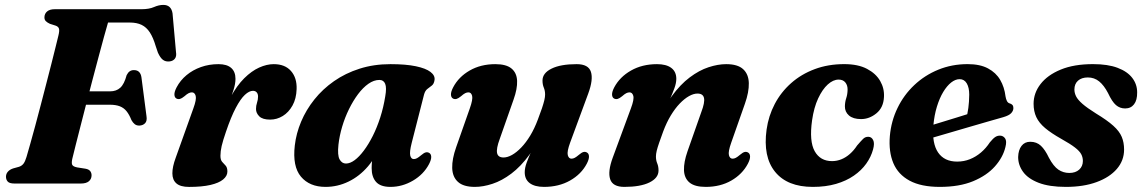

<svg xmlns="http://www.w3.org/2000/svg" viewBox="-20 -737 4593 771"><path d="M158.4 -667.6Q158.7 -682.2 169.3 -691.1Q179.8 -700 199.8 -700H547.8Q578.9 -700 598.4 -708.7Q617.9 -717.3 636 -717.3Q667.3 -717.3 672.8 -683.7L686.7 -528.3Q689.6 -511.4 682.6 -501.9Q675.7 -492.4 661.7 -490.4Q645.2 -488.4 634.2 -496.8Q623.3 -505.1 614.1 -525.7L605.2 -552Q595.1 -586.3 581.6 -607Q568.1 -627.7 548.7 -637.1Q529.4 -646.5 500.8 -646.5H413.8Q407.4 -624.5 397.4 -588.5Q387.5 -552.4 375.6 -507.7Q363.7 -463.1 350.9 -414.5Q338.1 -365.9 325.8 -318.2Q313.5 -270.5 302.8 -228.5Q292.1 -186.5 284 -154.7Q275.9 -123 272.1 -106.7Q267 -88.1 268.9 -78.2Q270.8 -68.4 289.6 -64.8L323.4 -59.5Q336.5 -57.2 342.1 -50.1Q347.7 -43 347.7 -33Q347.7 -18.4 337 -9.2Q326.3 0 304.5 0H38.5Q18.2 0 11.1 -7.8Q3.9 -15.7 4 -27.9Q4.2 -39.4 11.9 -47.9Q19.5 -56.4 33.1 -60.8L56.2 -67.2Q67.6 -70.9 74.4 -79.8Q81.1 -88.8 86.4 -106.7Q92.6 -127.2 101.6 -159.6Q110.6 -192.1 121.5 -231.8Q132.3 -271.5 143.5 -314.8Q154.7 -358 165.8 -400.7Q176.9 -443.4 186.5 -481.3Q196 -519.2 203.3 -548.4Q210.5 -577.6 214.4 -593.5Q219.3 -613.1 216.9 -621.7Q214.5 -630.2 203 -634.2L180.6 -641.3Q170 -646.1 164.1 -652Q158.2 -657.8 158.4 -667.6ZM259.6 -370.2H422.1Q447 -370.2 462.9 -384.6Q478.9 -399 488.6 -435.4Q494 -446 501 -450.7Q508 -455.5 517.5 -455.5Q531.5 -455.5 538.7 -447.8Q546 -440.2 547.9 -427L568.2 -270.9Q571.4 -251.4 562.7 -242.3Q554 -233.2 539.4 -232.7Q528.3 -232.6 520.9 -238.5Q513.5 -244.4 507.9 -254.6Q499.3 -276.5 488.4 -290.1Q477.6 -303.7 461.4 -310.1Q445.2 -316.5 420.2 -316.5H243.5Z M689.1 -341Q680.8 -345.3 680.4 -356.9Q679.9 -368.5 689.2 -386.3Q703.9 -414.3 729 -435.2Q754.1 -456.1 786.8 -467.7Q819.5 -479.4 857.3 -479.4Q891.2 -479.4 908.4 -464.2Q925.6 -449.1 925.6 -420.3Q925.6 -401 918 -376.7Q910.4 -352.4 900.1 -326.2Q889.9 -300.1 881.4 -275Q872.9 -250 871.5 -229.3L862.1 -231.9Q879.9 -298.6 905.4 -345.8Q930.9 -393.1 960.5 -422.5Q990.2 -452 1020.7 -465.7Q1051.3 -479.4 1079.2 -479.4Q1124.5 -479.4 1148.6 -451.8Q1172.7 -424.2 1171.1 -379.2Q1169.9 -340.7 1154.5 -313.2Q1139.2 -285.7 1115.5 -271.2Q1091.9 -256.7 1064.7 -256.7Q1034.3 -256.7 1021.1 -269.9Q1008 -283 1008 -299.3Q1008 -312.5 1012.1 -324.7Q1016.2 -336.8 1016.2 -349.2Q1016.2 -360 1010.7 -366.2Q1005.3 -372.3 995.7 -372.3Q980.7 -372.3 963.3 -356.1Q945.9 -339.9 926.8 -303.8Q907.7 -267.8 887.3 -207.6Q875.1 -172.3 870.1 -150.7Q865.2 -129.2 865.2 -111.4Q865.2 -94.9 872.1 -87.1Q879.1 -79.4 886.1 -71.8Q893.1 -64.3 893.1 -48.1Q893.1 -30.5 876 -16.3Q859 -2.2 824.9 5.7Q790.9 13.6 739.1 13.6Q704.7 13.6 688.5 -0.4Q672.3 -14.4 672.2 -40.7Q672 -67 685.7 -103.9L756.6 -302.1Q769.7 -337.9 765.8 -352Q761.8 -366.1 750.6 -366.1Q744.3 -366.1 737.5 -362.8Q730.7 -359.4 720.6 -350.4Q709.8 -341.6 702.8 -339.8Q695.8 -337.9 689.1 -341Z M1633.3 -163.4Q1623.9 -126.5 1627.4 -112.3Q1630.9 -98.2 1641.5 -98.2Q1648.1 -98.2 1654.7 -101.8Q1661.3 -105.4 1671.4 -113.9Q1682.2 -123.1 1689.2 -124.9Q1696.2 -126.8 1702.9 -123.3Q1711.2 -119 1711.6 -107.4Q1712.1 -95.8 1702.8 -78Q1681.2 -36.8 1638.2 -11.6Q1595.3 13.5 1547.9 13.5Q1507.9 13.5 1490.1 -6.5Q1472.4 -26.5 1472.4 -61.8Q1472.4 -74 1473.7 -87.6Q1475 -101.3 1477.8 -117.5Q1480.6 -133.7 1485.3 -153Q1490 -172.3 1496.7 -195.7L1509.2 -163.3Q1491.7 -108.8 1457.7 -69Q1423.7 -29.2 1379.7 -7.9Q1335.7 13.5 1287.3 13.5Q1223 13.5 1188.5 -27.6Q1154 -68.7 1163.8 -152.9Q1169.3 -201.3 1189.2 -248.5Q1209.1 -295.8 1242.4 -337.5Q1275.7 -379.3 1321.3 -411.1Q1366.9 -443 1424 -461.2Q1481 -479.4 1547.9 -479.4Q1609.8 -479.4 1649.8 -471Q1689.9 -462.6 1708.6 -448.2Q1727.4 -433.9 1725 -416.1Q1723 -400.5 1714.2 -393.6Q1705.5 -386.7 1696.2 -379.8Q1687 -372.9 1682.7 -356.9ZM1339.1 -156.1Q1334.5 -113.6 1343.7 -96.9Q1353 -80.3 1369.2 -80.3Q1385.8 -80.3 1404.2 -93.9Q1422.7 -107.6 1441.3 -132.6Q1460 -157.6 1476.9 -191.1Q1493.8 -224.7 1506.9 -265.2Q1519.9 -305.7 1527 -350Q1533.1 -384.6 1526.8 -400.3Q1520.5 -416 1503.6 -416Q1481.5 -416 1459.6 -400.7Q1437.7 -385.4 1417.8 -358.9Q1397.9 -332.3 1381.4 -298.7Q1364.9 -265.1 1354 -228.4Q1343.1 -191.7 1339.1 -156.1Z M2336.4 -124.9Q2344.7 -120.6 2345.1 -109Q2345.6 -97.4 2336.3 -79.6Q2314.3 -37.6 2269.1 -12Q2224 13.5 2164.6 13.5Q2127.4 13.5 2107.2 -1.6Q2087.1 -16.7 2087.1 -45.4Q2087.1 -62.5 2094.8 -83.7Q2102.6 -104.9 2113.8 -129.8Q2125 -154.7 2136.6 -183Q2148.3 -211.4 2155.6 -242.9L2167.6 -232.8Q2140.7 -163 2105.9 -115.6Q2071.1 -68.1 2033.2 -39.7Q1995.3 -11.2 1957.6 1.1Q1920 13.5 1886.9 13.5Q1840.9 13.5 1818.9 -6.7Q1796.8 -26.8 1795.9 -62.6Q1795 -98.5 1811.7 -145.7L1866.7 -302.1Q1879.4 -337.9 1875.9 -352Q1872.3 -366.1 1861.1 -366.1Q1854.8 -366.1 1848 -362.8Q1841.2 -359.4 1831.1 -350.4Q1820.3 -341.6 1813.3 -339.8Q1806.3 -337.9 1799.6 -341Q1791.3 -345.3 1790.9 -356.9Q1790.4 -368.5 1799.7 -386.3Q1821.7 -428.3 1866.1 -453.8Q1910.4 -479.4 1969 -479.4Q2013.1 -479.4 2034.1 -461.8Q2055.2 -444.3 2056.5 -412.4Q2057.8 -380.4 2042.2 -336.8L1986.7 -178.9Q1972.4 -140.3 1976.1 -122.4Q1979.8 -104.6 2002.2 -104.6Q2017.8 -104.6 2036.2 -114.9Q2054.6 -125.3 2073.3 -144.8Q2092.1 -164.3 2109.2 -192.5Q2126.3 -220.8 2139.8 -256.9Q2149.9 -283.2 2156.3 -302.2Q2162.6 -321.1 2165.8 -334.5Q2168.9 -347.8 2168.9 -357.3Q2168.9 -372.8 2163.7 -385.1Q2158.5 -397.4 2158.5 -413.7Q2158.5 -443.5 2194.8 -461.4Q2231.1 -479.4 2295.7 -479.4Q2342.9 -479.4 2352.9 -448.5Q2362.9 -417.6 2342.2 -361.5L2269.3 -163.8Q2256.3 -128.4 2260 -114.1Q2263.8 -99.8 2274.9 -99.8Q2281.3 -99.8 2288 -103.3Q2294.8 -106.9 2304.9 -115.5Q2315.7 -124.7 2322.7 -126.5Q2329.7 -128.4 2336.4 -124.9Z M2446.5 -341Q2438.2 -345.3 2437.8 -356.9Q2437.3 -368.5 2446.6 -386.3Q2469 -428.3 2514 -453.8Q2558.9 -479.4 2618.3 -479.4Q2655.5 -479.4 2675.6 -464.3Q2695.8 -449.2 2695.8 -420.5Q2695.8 -403.4 2688 -382.2Q2680.3 -361 2669.1 -336.1Q2657.9 -311.2 2646.3 -282.8Q2634.7 -254.5 2627.3 -223L2615.3 -233.1Q2642.6 -302.9 2677.2 -350.3Q2711.8 -397.8 2749.7 -426.2Q2787.6 -454.7 2825.2 -467Q2862.9 -479.4 2896 -479.4Q2942.4 -479.4 2964.2 -459.2Q2986.1 -439.1 2987 -403.2Q2987.9 -367.4 2971.2 -320.2L2916.2 -163.8Q2903.5 -128 2907.1 -113.9Q2910.7 -99.8 2921.8 -99.8Q2928.2 -99.8 2934.9 -103.3Q2941.7 -106.9 2951.8 -115.5Q2962.6 -124.7 2969.6 -126.5Q2976.6 -128.4 2983.3 -124.9Q2991.6 -120.6 2992 -109Q2992.5 -97.4 2983.2 -79.6Q2961.2 -37.6 2916.8 -12Q2872.5 13.5 2813.9 13.5Q2769.9 13.5 2748.8 -4Q2727.7 -21.6 2726.6 -53.8Q2725.6 -86 2740.7 -129.1L2796.2 -287Q2810.9 -325.6 2807 -343.5Q2803.1 -361.3 2780.7 -361.3Q2765.1 -361.3 2746.7 -351Q2728.3 -340.6 2709.5 -321.1Q2690.8 -301.6 2673.7 -273.4Q2656.6 -245.1 2643.1 -209Q2633.5 -182.7 2626.9 -163.7Q2620.3 -144.8 2617.1 -131.6Q2614 -118.5 2614 -108.6Q2614 -93.2 2619.2 -80.8Q2624.4 -68.5 2624.4 -52.2Q2624.4 -22.4 2588.1 -4.4Q2551.8 13.5 2487.2 13.5Q2440.4 13.5 2430.2 -17.4Q2420 -48.4 2440.7 -104.4L2513.6 -302.1Q2527 -337.9 2523.1 -352Q2519.2 -366.1 2508 -366.1Q2501.7 -366.1 2494.9 -362.8Q2488.1 -359.4 2478 -350.4Q2467.2 -341.6 2460.2 -339.8Q2453.2 -337.9 2446.5 -341Z M3347.6 -417.4Q3325.7 -417.4 3304 -397.8Q3282.4 -378.2 3265.4 -341.8Q3248.4 -305.4 3241 -253.9Q3229.1 -169.8 3251.5 -129.8Q3273.9 -89.9 3321.3 -90Q3341 -90.1 3359 -97.5Q3377.1 -104.9 3393 -119Q3409 -133.1 3421.8 -152.8Q3436.9 -170.4 3445.8 -179.2Q3454.7 -188.1 3467.3 -187.7Q3480 -187.3 3486.3 -174.4Q3492.7 -161.6 3485.9 -137Q3477.9 -107 3458.5 -79.8Q3439.1 -52.6 3408.7 -31.6Q3378.3 -10.5 3337.1 1.5Q3295.9 13.5 3243.9 13.5Q3141.5 13.5 3092.4 -47.1Q3043.3 -107.7 3058.3 -216.7Q3066 -271.6 3091.1 -319.4Q3116.2 -367.2 3156.9 -403.2Q3197.5 -439.2 3251.4 -459.3Q3305.3 -479.5 3370.1 -479.5Q3425.7 -479.5 3461.6 -460.5Q3497.6 -441.5 3514.6 -411.6Q3531.7 -381.6 3529.7 -347.5Q3527.7 -305 3499.3 -281.9Q3471 -258.8 3437.8 -258.8Q3405.7 -258.8 3389 -273.4Q3372.4 -287.9 3372.8 -310.4Q3373.2 -328.1 3378.2 -343Q3383.2 -357.9 3383.6 -376.4Q3384 -394.3 3374.6 -405.9Q3365.2 -417.4 3347.6 -417.4Z M3638.7 -209.1Q3638.7 -209.1 3656 -214.4Q3673.4 -219.8 3701.2 -228.2Q3729.1 -236.6 3761.2 -246.5Q3793.3 -256.4 3824.1 -265.8Q3854.9 -275.2 3877.2 -282.4L3860 -262.4Q3865.3 -279.8 3868.5 -303.5Q3871.7 -327.2 3872.1 -356.9Q3872.1 -385.4 3862.1 -402.3Q3852.1 -419.1 3833.5 -419.1Q3816.6 -419.1 3799.5 -405.7Q3782.5 -392.3 3767.6 -367.6Q3752.8 -343 3742.3 -308.8Q3731.8 -274.7 3728 -232.9Q3722 -161.4 3747 -124.7Q3772 -88.1 3823.5 -88.1Q3850.8 -88.1 3874.8 -97.7Q3898.8 -107.3 3919.2 -124.6Q3939.6 -142 3954.9 -165.4Q3968 -181.4 3976.9 -187Q3985.8 -192.7 3996.4 -192.3Q4008.8 -191.9 4016.2 -181.1Q4023.6 -170.3 4017.4 -146.5Q4007.7 -105.4 3975.1 -68.7Q3942.6 -32.1 3887.5 -9.3Q3832.5 13.5 3753.8 13.5Q3679.1 13.5 3632.8 -11.4Q3586.5 -36.3 3567.3 -82Q3548.1 -127.8 3553.3 -190.5Q3558.6 -250.9 3584.1 -303.3Q3609.5 -355.8 3651.4 -395.3Q3693.3 -434.9 3747.9 -457.2Q3802.5 -479.5 3865.7 -479.5Q3915.5 -479.5 3947.5 -462.3Q3979.6 -445.2 3996.5 -416Q4013.4 -386.9 4017.8 -349.9Q4019.4 -339.7 4023.2 -331.9Q4027.1 -324 4033.9 -322Q4041.3 -320.1 4045.3 -315.7Q4049.4 -311.3 4049.4 -303.2Q4049.4 -292.3 4040.6 -282.7Q4031.9 -273.1 4007.8 -266.2Q3985 -259.8 3949.6 -249.6Q3914.2 -239.3 3873.1 -227.4Q3832 -215.4 3791.4 -203.5Q3750.9 -191.5 3717.3 -181.9Q3683.8 -172.3 3663.6 -166.3Q3643.4 -160.3 3643.4 -160.3Z M4273.9 -42.5Q4299 -42.5 4313.7 -55.9Q4328.4 -69.3 4328.4 -90.6Q4328.4 -105.3 4321.7 -117.9Q4315.1 -130.4 4296.6 -144.7Q4278.2 -159 4242 -179.2Q4201.2 -202.2 4176.8 -222.8Q4152.3 -243.4 4141.4 -266.8Q4130.5 -290.2 4130.5 -320.2Q4130.5 -363.3 4158.4 -399.4Q4186.3 -435.6 4239.4 -457.5Q4292.5 -479.5 4369.1 -479.5Q4428.9 -479.5 4468 -464.6Q4507.2 -449.8 4526.8 -424.1Q4546.4 -398.5 4546.4 -366.1Q4546.8 -334.8 4533.9 -318.2Q4521.1 -301.5 4498.2 -301.5Q4477 -301.5 4461.3 -315Q4445.7 -328.4 4429.4 -363.3Q4413.2 -394.4 4393.7 -410.2Q4374.3 -426 4348.3 -426Q4323.5 -426 4308.9 -413.1Q4294.4 -400.2 4294.4 -377.5Q4294.4 -363.7 4301.2 -350Q4308 -336.4 4326.7 -320Q4345.5 -303.6 4381.1 -281.3Q4426.1 -254.1 4450.6 -232Q4475.2 -209.9 4484.5 -187.4Q4493.9 -165 4493.9 -136.3Q4493.9 -92.5 4464.9 -58.7Q4435.9 -25 4383.5 -5.8Q4331.1 13.5 4260.2 13.5Q4193.2 13.5 4150.7 -3Q4108.3 -19.4 4088.4 -46.8Q4068.5 -74.2 4068.5 -106.5Q4069.3 -134.7 4082.1 -151.2Q4094.8 -167.7 4117.1 -167.7Q4142.8 -167.7 4159.8 -151.7Q4176.8 -135.8 4192.1 -103.5Q4210.4 -69.2 4230 -55.8Q4249.7 -42.5 4273.9 -42.5Z"/></svg>

Font: Fraunces
Style: Italic
Weight: 900
Italic angle: -16°
Version: Version 1.000;[0bf87f6ff]